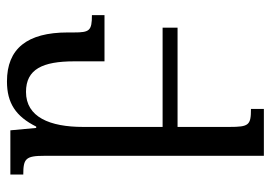

<svg xmlns="http://www.w3.org/2000/svg" viewBox="-136 -406 796 565"><g transform="rotate(-90 262.5 -124.0)"><path d="M171 152V0H463V-44H171V-278C171 -376 200 -446 274 -446C341 -446 364 -397 364 -304V-215H500V-252C454 -252 449 -259 449 -305V-323C449 -443 401 -502 305 -502C241 -502 202 -476 172 -416H168L161 -492H31V-454C78 -454 86 -447 86 -391V254H224V216C176 216 171 210 171 152Z"/></g></svg>

Font: Noto Serif Armenian SemiCondensed
Style: Regular
Weight: 400
Width: 4
Designer: Monotype Design Team
Foundry: Monotype Imaging Inc.
Version: Version 2.008